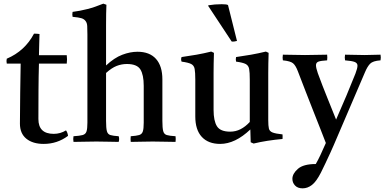

<svg xmlns="http://www.w3.org/2000/svg" viewBox="-20 -775 2102 1050"><path d="M219 12Q159 12 124 -16.5Q89 -45 89 -99Q89 -187 90.5 -269Q92 -351 93 -427H17Q14 -442 17 -454Q116 -496 166 -591Q174 -591 182 -590.5Q190 -590 196 -589Q195 -563 194.5 -534Q194 -505 193 -473H345Q348 -451 345 -427H193Q191 -357 190.5 -279.5Q190 -202 190 -124Q190 -43 274 -43Q310 -43 341 -62Q350 -50 352 -32Q293 12 219 12Z M695 1Q693 -15 695 -30Q726 -32 741 -36.5Q756 -41 761 -56Q766 -71 766 -104V-306Q766 -366 747.5 -395.5Q729 -425 674 -425Q645 -425 618 -414.5Q591 -404 560 -376V-114Q560 -75 564.5 -58Q569 -41 583.5 -36.5Q598 -32 629 -30Q634 -15 629 1Q604 1 574 0Q544 -1 507 -1Q470 -1 441 0Q412 1 382 1Q379 -15 382 -30Q416 -32 432 -36.5Q448 -41 453 -56Q458 -71 458 -104V-586Q458 -615 457 -632.5Q456 -650 448 -660Q440 -671 425 -675.5Q410 -680 377 -683Q374 -696 377 -710Q417 -715 458 -725.5Q499 -736 545 -755L562 -749Q561 -727 560.5 -699.5Q560 -672 560 -639V-417Q605 -459 648.5 -475.5Q692 -492 732 -492Q798 -492 833 -453Q868 -414 868 -341V-114Q868 -75 872.5 -58Q877 -41 892 -36.5Q907 -32 940 -30Q942 -15 940 1Q910 1 881.5 0Q853 -1 815 -1Q778 -1 750.5 0Q723 1 695 1Z M1184 12Q1119 12 1083.5 -26.5Q1048 -65 1048 -138V-340Q1048 -379 1044.5 -398Q1041 -417 1025.5 -425Q1010 -433 973 -438Q968 -451 973 -463Q1016 -469 1055.5 -476Q1095 -483 1135 -493L1150 -486Q1149 -455 1148.5 -427.5Q1148 -400 1148 -376V-174Q1148 -114 1166.5 -84.5Q1185 -55 1239 -55Q1269 -55 1295.5 -68.5Q1322 -82 1346 -108V-340Q1346 -379 1342.5 -398Q1339 -417 1323.5 -425Q1308 -433 1271 -438Q1268 -451 1271 -463Q1314 -469 1353.5 -476Q1393 -483 1434 -493L1449 -486Q1448 -455 1447.5 -427.5Q1447 -400 1447 -376V-117Q1447 -87 1450.5 -72Q1454 -57 1470.5 -50.5Q1487 -44 1525 -40Q1526 -28 1525 -15Q1482 -11 1443 -5Q1404 1 1367 10L1351 3L1349 -67Q1266 12 1184 12ZM1119 -742V-746Q1154 -752 1193 -752Q1222 -752 1227 -747L1276 -551Q1270 -549 1261 -548Q1252 -547 1247 -548Z M1635 255Q1608 255 1593.5 239.5Q1579 224 1579 203Q1579 175 1609 148.5Q1639 122 1707 122Q1720 99 1732.5 72.5Q1745 46 1762 7Q1751 -21 1734 -65Q1717 -109 1695.5 -162.5Q1674 -216 1652 -273.5Q1630 -331 1609 -385Q1597 -417 1582.5 -429Q1568 -441 1527 -445Q1524 -459 1527 -476Q1556 -476 1586 -475Q1616 -474 1648 -474Q1677 -474 1711 -475Q1745 -476 1769 -476Q1771 -461 1769 -445Q1735 -443 1721.5 -438Q1708 -433 1708 -418Q1708 -404 1718 -375Q1744 -304 1768.5 -244Q1793 -184 1818 -121Q1850 -194 1874.5 -252Q1899 -310 1924 -373Q1935 -402 1935 -416Q1935 -430 1920 -436Q1905 -442 1867 -445Q1864 -461 1867 -476Q1892 -476 1918.5 -475Q1945 -474 1975 -474Q1995 -474 2018.5 -475Q2042 -476 2061 -476Q2064 -461 2061 -445Q2019 -442 2004 -426.5Q1989 -411 1976 -380L1805 19Q1800 31 1787 59.5Q1774 88 1759.5 118.5Q1745 149 1735 169Q1710 218 1686 236.5Q1662 255 1635 255Z"/></svg>

Font: Tiro Devanagari Hindi
Style: Regular
Weight: 400
Designer: Devanagari: John Hudson & Fiona Ross. Latin: John Hudson.
Foundry: Tiro Typeworks Ltd.
Version: Version 1.52